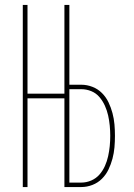

<svg xmlns="http://www.w3.org/2000/svg" viewBox="-20 -755 540 775"><path d="M72 0V-735H91V-377H240V-735H260V-413H308Q331 -413 353 -404.5Q375 -396 391.5 -379.5Q408 -363 418 -342Q428 -321 434 -298.5Q440 -276 442 -253Q444 -230 444 -207Q444 -183 442 -160Q440 -137 434 -114.5Q428 -92 418 -71Q408 -50 391.5 -33.5Q375 -17 353 -8.5Q331 0 308 0H240V-358H91V0ZM260 -18H308Q329 -18 348.5 -26.5Q368 -35 381.5 -50.5Q395 -66 403.5 -85Q412 -104 416.5 -124.5Q421 -145 423 -165.5Q425 -186 425 -207Q425 -227 423 -248Q421 -269 416.5 -289Q412 -309 403.5 -328Q395 -347 381.5 -363Q368 -379 348.5 -387Q329 -395 308 -395H260Z"/></svg>

Font: Iosevka Curly Thin
Style: Regular
Weight: 100
Monospace: yes
Designer: Belleve Invis
Foundry: Belleve Invis
Version: Version 22.1.2; ttfautohint (v1.8.4)